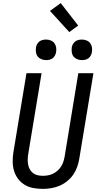

<svg xmlns="http://www.w3.org/2000/svg" viewBox="-20 -1205 640 1233"><path d="M255 8Q224 8 194 2.5Q164 -3 139 -18Q114 -33 96.5 -56Q79 -79 70.5 -107Q62 -135 61.5 -165.5Q61 -196 66 -227L150 -735H247L161 -214Q158 -196 158 -179Q158 -162 161 -146Q164 -130 172.5 -116Q181 -102 193.5 -92.5Q206 -83 222.5 -79.5Q239 -76 256 -76Q272 -76 288.5 -79Q305 -82 320.5 -89.5Q336 -97 349.5 -109Q363 -121 372.5 -136Q382 -151 387 -167Q392 -183 395 -199L483 -735H580L489 -185Q485 -159 475.5 -132.5Q466 -106 450 -83Q434 -60 411 -41.5Q388 -23 362 -12Q336 -1 308.5 3.5Q281 8 255 8ZM506 -819Q490 -819 475.5 -825Q461 -831 452 -842.5Q443 -854 441 -869.5Q439 -885 441 -901Q443 -912 448.5 -922Q454 -932 463.5 -939Q473 -946 484 -948.5Q495 -951 506 -951Q522 -951 536.5 -945Q551 -939 559.5 -927.5Q568 -916 570.5 -900.5Q573 -885 570 -869Q568 -858 562.5 -848Q557 -838 548 -831Q539 -824 528 -821.5Q517 -819 506 -819ZM276 -819Q260 -819 245.5 -825Q231 -831 222 -842.5Q213 -854 211 -869.5Q209 -885 211 -901Q213 -912 218.5 -922Q224 -932 233.5 -939Q243 -946 254 -948.5Q265 -951 276 -951Q292 -951 306.5 -945Q321 -939 329.5 -927.5Q338 -916 340.5 -900.5Q343 -885 340 -869Q338 -858 332.5 -848Q327 -838 318 -831Q309 -824 298 -821.5Q287 -819 276 -819ZM425 -999 301 -1135 370 -1185 482 -1041Z"/></svg>

Font: Iosevka Custom Medium Oblique
Style: Regular
Weight: 500
Italic angle: -9°
Designer: Belleve Invis
Foundry: Belleve Invis
Version: Version 27.0.1